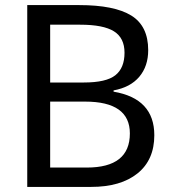

<svg xmlns="http://www.w3.org/2000/svg" viewBox="-20 -734 670 754"><path d="M87 -714H291Q429 -714 495.5 -673Q562 -632 562 -537Q562 -474 527 -432.5Q492 -391 426 -379V-374Q586 -347 586 -203Q586 -106 520 -53Q454 0 338 0H87ZM177 -410H309Q397 -410 433 -438.5Q469 -467 469 -527Q469 -585 427.5 -611Q386 -637 295 -637H177ZM177 -335V-76H321Q490 -76 490 -210Q490 -335 314 -335Z"/></svg>

Font: Advent Sans Logo
Style: Regular
Weight: 400
Designer: Types & Symbols
Foundry: Types & Symbols
Version: Version 1.002